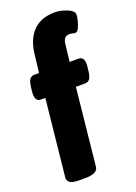

<svg xmlns="http://www.w3.org/2000/svg" viewBox="-146 -819 622 880"><g transform="rotate(-20 165.0 -379.0)"><path d="M83 2Q47 2 36 -8Q25 -18 26 -31L65 -406H43Q12 -406 18 -456L20 -474Q23 -501 31 -512Q39 -523 55 -523H77L87 -610Q95 -682 133.5 -721Q172 -760 239 -760Q259 -760 280 -754Q301 -748 315.5 -738.5Q330 -729 330 -717Q330 -706 325.5 -687.5Q321 -669 313.5 -654Q306 -639 297 -639Q290 -639 284.5 -641Q279 -643 267 -643Q240 -643 236 -609L226 -523H270Q301 -523 295 -473L293 -454Q290 -428 282 -417Q274 -406 258 -406H214L175 -30Q172 2 111 2Z"/></g></svg>

Font: Asap Condensed
Style: Bold Italic
Weight: 700
Width: 3
Italic angle: -6°
Designer: Pablo Cosgaya
Foundry: Omnibus-Type
Version: Version 3.001; ttfautohint (v1.8.4.7-5d5b)